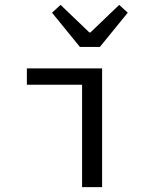

<svg xmlns="http://www.w3.org/2000/svg" viewBox="-20 -766 640 786"><path d="M316 0V-419H90V-486H398V0ZM307 -574 193 -714 228 -746 346 -633H350L468 -746L503 -714L389 -574Z"/></svg>

Font: Source Code Pro
Style: Regular
Weight: 400
Monospace: yes
Designer: Paul D. Hunt, Teo Tuominen
Foundry: Adobe Systems Incorporated
Version: Version 2.030;PS 1.000;hotconv 16.6.51;makeotf.lib2.5.65220